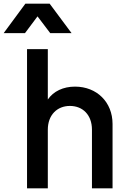

<svg xmlns="http://www.w3.org/2000/svg" viewBox="-81 -1024 687 1044"><path d="M66 0H179V-319C179 -399 230 -448 299 -448C369 -448 419 -399 419 -319V0H531V-350C531 -469 445 -553 327 -553C263 -553 210 -528 179 -483V-757H66ZM-61 -844H55L123 -935L192 -844H308L189 -1004H57Z"/></svg>

Font: Mluvka SemiBold
Style: Regular
Weight: 600
Designer: Modified by Jiří Krblich, Original typeface by Gumpita Rahayu
Foundry: Gumpita Rahayu & Jiří Krblich
Version: Version 2.000;Glyphs 3.1.1 (3134)